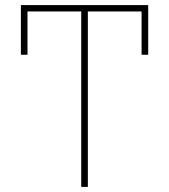

<svg xmlns="http://www.w3.org/2000/svg" viewBox="-20 -734 664 754"><path d="M299 0V-689H88V-519H62V-714H562V-519H536V-689H325V0Z"/></svg>

Font: Noto Sans Thin
Style: Regular
Weight: 100
Designer: Monotype Design Team
Foundry: Monotype Imaging Inc.
Version: Version 2.007